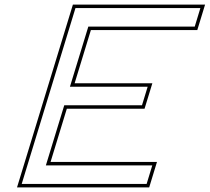

<svg xmlns="http://www.w3.org/2000/svg" viewBox="-20 -775 907 830"><path d="M806.2 -740H846.2L821.8 -660H781.8H361.8L282.3 -400H578.3H618.3L593.8 -320H553.8H257.8L178.3 -60H598.3H638.3L613.9 20H573.9H113.9H73.9L86.1 -20L177.8 -320L202.3 -400L294 -700L306.2 -740H346.2ZM866.5 -755H295.1L53.6 35H625L658.6 -75H198.6L268.9 -305H604.9L638.6 -415H302.6L372.9 -645H832.9Z"/></svg>

Font: Nordica Plus
Style: NordicaClassicLightOblOl
Weight: 300
Version: Version 1.01